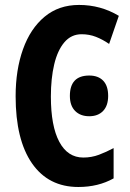

<svg xmlns="http://www.w3.org/2000/svg" viewBox="-20 -744 523 774"><path d="M309.1 -606Q267.1 -606 239.5 -573.5Q211.9 -541 198.5 -484.4Q185.1 -427.7 185.1 -355Q185.1 -235.8 219 -172.4Q252.9 -108.9 315.9 -108.9Q349.1 -108.9 378.9 -120.1Q408.7 -131.3 438 -147V-24.9Q376 9.8 295.9 9.8Q175.3 9.8 109.1 -85.4Q43 -180.7 43 -356Q43 -462.4 72.8 -545.7Q102.5 -628.9 159.7 -676.5Q216.8 -724.1 298.8 -724.1Q385.7 -724.1 459 -680.2L419.9 -566.9Q393.6 -585 366.7 -595.5Q339.8 -606 309.1 -606ZM261.7 -357.4Q261.7 -439.5 339.8 -439.5Q376 -439.5 396 -418.7Q416 -397.9 416 -357.4Q416 -317.9 395.5 -296.6Q375 -275.4 339.8 -275.4Q304.2 -275.4 283 -296.6Q261.7 -317.9 261.7 -357.4Z"/></svg>

Font: Open Sans Condensed
Style: Bold
Weight: 700
Width: 3
Designer: Monotype Design Team
Foundry: Monotype Imaging Inc.
Version: Version 3.003; ttfautohint (v1.8.4)